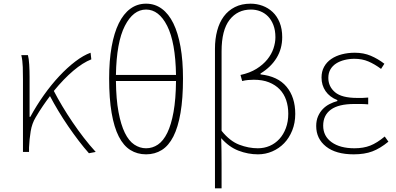

<svg xmlns="http://www.w3.org/2000/svg" viewBox="-20 -827 2156 1045"><path d="M464 7 501 0Q468 -36 436 -77.5Q404 -119 374.5 -162.5Q345 -206 319 -249.5Q293 -293 273 -332Q327 -398 379 -442Q431 -486 477 -504L473 -540Q434 -526 390 -492.5Q346 -459 302.5 -412.5Q259 -366 218.5 -309Q178 -252 145 -191H141V-409Q141 -442 139 -475.5Q137 -509 132 -527H96Q103 -496 104 -462Q105 -428 105 -396V0H138V-24Q140 -70 147 -112.5Q154 -155 174 -188Q194 -222 213.5 -250.5Q233 -279 252 -304Q272 -266 297.5 -223.5Q323 -181 351.5 -139.5Q380 -98 409 -60Q438 -22 464 7Z M775 -807Q727 -807 689.5 -779.5Q652 -752 626.5 -700Q601 -648 587.5 -572.5Q574 -497 574 -400Q574 -291 587.5 -212.5Q601 -134 626.5 -84Q652 -34 689.5 -10.5Q727 13 775 13Q823 13 860.5 -10.5Q898 -34 923.5 -84Q949 -134 962.5 -212.5Q976 -291 976 -400Q976 -497 962.5 -572.5Q949 -648 923.5 -700Q898 -752 860.5 -779.5Q823 -807 775 -807ZM938 -419H611Q614 -597 659.5 -686Q705 -775 775 -775Q845 -775 890 -686Q935 -597 938 -419ZM611 -386H938Q937 -287 924.5 -217.5Q912 -148 890.5 -104Q869 -60 839.5 -40Q810 -20 775 -20Q741 -20 711 -40Q681 -60 659.5 -104Q638 -148 625 -217.5Q612 -287 611 -386Z M1150 -562V198H1186V61Q1186 -5 1184 -75Q1226 -27 1278 -7Q1330 13 1384 13Q1425 13 1462 -3Q1499 -19 1526.5 -47.5Q1554 -76 1570.5 -117Q1587 -158 1587 -207Q1587 -298 1539.5 -355Q1492 -412 1398 -422V-427Q1455 -462 1485.5 -512Q1516 -562 1516 -625Q1516 -670 1502 -704.5Q1488 -739 1464 -761.5Q1440 -784 1409 -795.5Q1378 -807 1344 -807Q1295 -807 1258.5 -788.5Q1222 -770 1198 -737.5Q1174 -705 1162 -660Q1150 -615 1150 -562ZM1186 -115V-548Q1186 -663 1229.5 -719Q1273 -775 1346 -775Q1373 -775 1397 -765.5Q1421 -756 1439 -737.5Q1457 -719 1468 -690.5Q1479 -662 1479 -624Q1479 -595 1468.5 -563.5Q1458 -532 1435 -503.5Q1412 -475 1376 -452.5Q1340 -430 1289 -419L1298 -386Q1314 -390 1330 -391.5Q1346 -393 1361 -393Q1409 -393 1444 -379Q1479 -365 1502.5 -340.5Q1526 -316 1537.5 -282Q1549 -248 1549 -208Q1549 -165 1536 -130Q1523 -95 1500.5 -70.5Q1478 -46 1448 -33Q1418 -20 1383 -20Q1333 -20 1282 -39.5Q1231 -59 1186 -115Z M1905 13Q1964 13 2006.5 -3Q2049 -19 2094 -56L2074 -84Q2032 -49 1995 -34.5Q1958 -20 1909 -20Q1831 -20 1785 -53Q1739 -86 1739 -143Q1739 -200 1781 -230.5Q1823 -261 1908 -261H1944Q1961 -261 1984 -259V-296Q1964 -294 1952 -294H1924Q1840 -294 1803.5 -325Q1767 -356 1767 -403Q1767 -430 1778.5 -449.5Q1790 -469 1809.5 -481.5Q1829 -494 1855 -500.5Q1881 -507 1909 -507Q1951 -507 1985 -492.5Q2019 -478 2054 -452L2072 -480Q2037 -507 1998 -523.5Q1959 -540 1911 -540Q1874 -540 1841 -531.5Q1808 -523 1783 -506Q1758 -489 1744 -463.5Q1730 -438 1730 -405Q1730 -363 1752 -331Q1774 -299 1816 -282V-277Q1794 -271 1773.5 -260.5Q1753 -250 1737 -233.5Q1721 -217 1711 -194Q1701 -171 1701 -141Q1701 -72 1754.5 -29.5Q1808 13 1905 13Z"/></svg>

Font: Spoqa Han Sans Neo Thin
Style: Regular
Weight: 100
Designer: [Spoqa Han Sans Neo] Dong-huui Kim  Younghwa Kang  Yujin Lee  [Noto Sans] Ryoko NISHIZUKA  (kana & ideographs); Paul D. 
Foundry: Spoqa (http://www.spoqa-han-sans.com)
Version: Version 1.100;hotconv 1.0.109;makeotfexe 2.5.65596